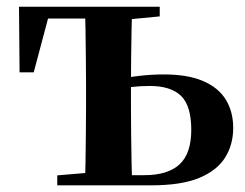

<svg xmlns="http://www.w3.org/2000/svg" viewBox="-20 -556 736 576"><path d="M305.6 0V-30.5H413.5Q483.3 -30.5 518.6 -62.9Q553.8 -95.4 553.8 -166.5Q553.8 -238.7 523.1 -268.4Q492.3 -298.1 429.9 -298.1Q399.5 -298.1 373.2 -294.9Q346.8 -291.8 320.8 -285.8V-316.8Q358.6 -324 396.9 -328.3Q435.3 -332.7 471.2 -332.7Q543.4 -332.7 589.3 -312.9Q635.2 -293.2 657.4 -257.1Q679.6 -221 679.6 -172.1Q679.6 -122.3 655.4 -83.4Q631.2 -44.5 577.6 -22.2Q523.9 0 433.4 0ZM234.9 0Q235.9 -25.5 236.5 -67.4Q237.1 -109.4 237.6 -154.7Q238.1 -200 238.1 -234.8V-301.2Q238.1 -335.7 237.6 -381Q237.1 -426.4 236.5 -468.7Q235.9 -511 234.9 -535.7H376.6Q375.6 -511 374.7 -468.7Q373.9 -426.4 373.4 -381Q372.9 -335.7 372.9 -301.2V-234.8Q372.9 -200 373.4 -154.7Q373.9 -109.4 374.7 -67.4Q375.6 -25.5 376.6 0ZM38.7 -339.1 37 -535.7H307.1V-500.4H68.5L133.1 -534.2L81.2 -339.1ZM151.8 0V-29.9L274.5 -40.2H305.6V0ZM307.1 -495.5V-535.7H459.2V-506.8L341.5 -495.5Z"/></svg>

Font: Noto Serif JP
Style: Regular
Weight: 200
Designer: Ryoko NISHIZUKA 西塚涼子 (kana & ideographs); Frank Grießhammer (Latin, Greek & Cyrillic); Wenlong ZHANG 张文龙 (bopomofo); San
Foundry: Adobe
Version: Version 2.001;hotconv 1.1.0;makeotfexe 2.6.0